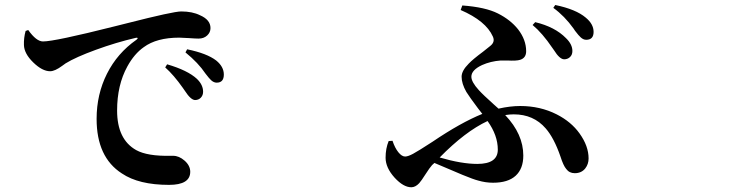

<svg xmlns="http://www.w3.org/2000/svg" viewBox="-20 -749 3040 787"><path d="M672.9 8.8Q548.8 8.8 479.5 -38.1Q376 -104.5 376 -261.7Q376 -362.3 418.5 -446.8Q460.9 -531.2 539.1 -585.9Q544.9 -589.8 543.9 -592.8Q543 -595.7 536.1 -593.8Q456.1 -575.2 373 -544.9Q290 -514.6 249 -489.3Q244.1 -486.3 235.4 -479.5Q205.1 -457 185.5 -457Q153.3 -457 116.2 -493.2Q79.1 -529.3 78.1 -564.5Q77.1 -593.8 85 -622.1L95.7 -626Q128.9 -579.1 156.2 -579.1Q204.1 -579.1 448.2 -640.6Q484.4 -649.4 502.9 -654.3Q690.4 -702.1 722.7 -702.1Q768.6 -702.1 799.8 -686.5Q842.8 -668 842.8 -633.8Q842.8 -616.2 829.1 -603.5Q815.4 -590.8 793.9 -590.8Q782.2 -590.8 754.9 -592.8Q727.5 -594.7 714.8 -594.7Q622.1 -594.7 569.3 -555.7Q530.3 -528.3 502 -476.6Q460 -400.4 460 -295.9Q460 -177.7 538.1 -133.8Q584 -108.4 678.7 -110.4Q686.5 -110.4 689.5 -110.4Q713.9 -110.4 736.3 -90.8Q759.8 -70.3 759.8 -44.9Q759.8 8.8 672.9 8.8ZM779.3 -338.9Q761.7 -339.8 738.3 -376Q735.4 -379.9 729.5 -388.7Q692.4 -441.4 657.2 -472.7L665 -485.4Q749 -460.9 787.1 -425.8Q812.5 -401.4 812.5 -373Q812.5 -358.4 803.2 -348.6Q793.9 -338.9 779.3 -338.9ZM868.2 -410.2Q856.4 -410.2 845.7 -419.9Q837.9 -426.8 822.3 -447.3Q793 -491.2 740.2 -534.2L747.1 -546.9Q828.1 -530.3 866.2 -501Q897.5 -475.6 897.5 -443.4Q897.5 -410.2 868.2 -410.2Z M1666 18.6Q1633.8 18.6 1597.7 -20.5Q1560.5 -61.5 1560.5 -102.5Q1560.5 -140.6 1573.2 -170.9L1588.9 -171.9Q1598.6 -142.6 1612.8 -125Q1627 -107.4 1640.6 -107.4Q1652.3 -107.4 1673.3 -118.7Q1694.3 -129.9 1752.9 -168Q1868.2 -246.1 1957 -282.2Q1951.2 -290 1939.5 -304.7Q1904.3 -351.6 1891.6 -372.1Q1872.1 -406.2 1872.1 -434.6Q1872.1 -459 1901.4 -488.3Q1918 -505.9 1960 -537.1Q1981.4 -553.7 1989.3 -560.5Q2010.7 -577.1 2000 -599.6Q1971.7 -663.1 1868.2 -708L1875 -726.6Q1969.7 -719.7 2021 -693.8Q2072.3 -668 2103.5 -628.9Q2136.7 -585.9 2136.7 -539.1Q2136.7 -511.7 2112.3 -503.9Q2097.7 -499 2059.6 -501Q2041 -501 2032.2 -501Q1991.2 -498 1956.1 -482.4Q1912.1 -461.9 1912.1 -434.6Q1912.1 -413.1 1942.4 -379.9Q1960 -360.4 2005.9 -319.3Q2017.6 -308.6 2023.4 -303.7Q2071.3 -314.5 2112.3 -314.5Q2194.3 -314.5 2261.7 -280.3Q2321.3 -250 2355.5 -202.1Q2392.6 -150.4 2392.6 -99.6Q2392.6 -76.2 2378.9 -58.6Q2363.3 -39.1 2335.9 -39.1Q2313.5 -39.1 2300.8 -56.6Q2289.1 -70.3 2277.3 -107.4Q2251 -183.6 2216.8 -222.7Q2167 -280.3 2085.9 -280.3Q2068.4 -280.3 2050.8 -277.3Q2125 -199.2 2125 -111.3Q2125 -57.6 2093.8 -28.8Q2062.5 0 2001 0Q1970.7 0 1940.4 -8.8Q1920.9 -13.7 1876 -32.2Q1863.3 -37.1 1836.9 -48.8Q1787.1 -69.3 1760.7 -81.1L1751 -72.3Q1741.2 -61.5 1724.1 -34.7Q1707 -7.8 1698.2 2Q1682.6 18.6 1666 18.6ZM1936.5 -77.1Q2020.5 -77.1 2020.5 -135.7Q2020.5 -194.3 1978.5 -252.9Q1886.7 -210 1782.2 -103.5Q1872.1 -77.1 1936.5 -77.1ZM2292 -505.9Q2273.4 -506.8 2251 -543Q2249 -545.9 2244.1 -552.7Q2203.1 -613.3 2163.1 -646.5L2173.8 -658.2Q2254.9 -638.7 2299.8 -592.8Q2326.2 -567.4 2326.2 -540Q2326.2 -524.4 2316.4 -515.1Q2306.6 -505.9 2292 -505.9ZM2382.8 -585.9Q2371.1 -585.9 2360.4 -595.7Q2352.5 -602.5 2336.9 -623Q2335 -626 2331.1 -631.8Q2293.9 -683.6 2248 -716.8L2255.9 -728.5Q2340.8 -710.9 2380.9 -676.8Q2413.1 -650.4 2413.1 -618.2Q2413.1 -585.9 2382.8 -585.9Z"/></svg>

Font: Bpmf GenRyu Min B
Style: B
Weight: 700
Foundry: But Ko
Version: Version 1.320